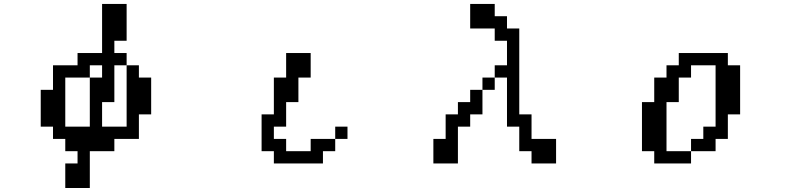

<svg xmlns="http://www.w3.org/2000/svg" viewBox="-20 -817 4040 978"><path d="M500 -171.9H625V-484.4H562.5V-296.9H500ZM312.5 -171.9H437.5V-421.9H500V-484.4H437.5V-421.9H312.5ZM187.5 -171.9V-359.4H250V-484.4H375V-546.9H500V-796.9H625V-609.4H562.5V-546.9H625V-484.4H687.5V-421.9H750V-234.4H687.5V-109.4H562.5V-46.9H437.5V140.6H312.5V15.6H375V-46.9H312.5V-109.4H250V-171.9Z M1312.5 -46.9V-234.4H1375V-421.9H1437.5V-546.9H1562.5V-421.9H1500V-296.9H1437.5V-171.9H1375V-109.4H1437.5V-46.9H1562.5V-109.4H1687.5V-171.9H1750V-109.4H1687.5V-46.9H1625V15.6H1375V-46.9Z M2375 -671.9V-796.9H2500V-734.4H2562.5V-671.9H2625V-234.4H2687.5V-109.4H2812.5V15.6H2687.5V-46.9H2625V-171.9H2562.5V-421.9H2500V-359.4H2437.5V-421.9H2500V-484.4H2562.5V-609.4H2500V-671.9ZM2187.5 15.6V-109.4H2250V-234.4H2312.5V-296.9H2375V-359.4H2437.5V-234.4H2375V-171.9H2312.5V15.6Z M3250 -46.9V-296.9H3312.5V-421.9H3375V-484.4H3437.5V-546.9H3687.5V-484.4H3750V-234.4H3687.5V-109.4H3625V-46.9H3500V15.6H3312.5V-46.9ZM3500 -46.9V-109.4H3562.5V-171.9H3625V-484.4H3500V-421.9H3437.5V-296.9H3375V-46.9Z"/></svg>

Font: KH Dot Dougenzaka 16
Style: Regular
Weight: 400
Designer: Original version for X68000 by Keitarou Hiraki (http://hp.vector.co.jp/authors/VA000874/) / TrueType conversion by Homem
Version: Version 1.00.20150527